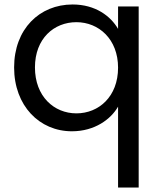

<svg xmlns="http://www.w3.org/2000/svg" viewBox="-20 -577 716 857"><path d="M507 -275C507 -146 421 -71 321 -71C221 -71 136 -147 136 -276C136 -405 221 -478 321 -478C421 -478 507 -402 507 -275ZM43 -276C43 -105 156 9 301 9C403 9 475 -45 507 -101V260H599V-548H507V-448C474 -505 406 -557 304 -557C156 -557 43 -447 43 -276Z"/></svg>

Font: Matrixport Regular
Style: Regular
Weight: 400
Designer: Ninad Kale (Devanagari), Jonny Pinhorn (Latin)
Foundry: Indian Type Foundry
Version: Version 3.200;PS 1.000;hotconv 16.6.54;makeotf.lib2.5.65590